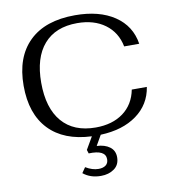

<svg xmlns="http://www.w3.org/2000/svg" viewBox="-100 -796 1007 1130"><g transform="rotate(-10 403.5 -231.0)"><path d="M678 -221H768Q752 -118 668 -57Q584 4 452 9L417 70Q465 72 494.5 94Q524 116 524 156Q524 201 491.5 224.5Q459 248 412 248Q349 248 306 213L328 181Q368 205 405 205Q432 205 448 193Q464 181 464 157Q464 101 363 105L356 83L399 9Q233 2 144 -91.5Q55 -185 55 -353Q55 -524 150.5 -617Q246 -710 424 -710Q569 -710 660 -649Q751 -588 768 -479H678Q661 -565 595 -613.5Q529 -662 429 -662Q299 -662 229.5 -582Q160 -502 160 -353Q160 -201 230 -119.5Q300 -38 431 -38Q531 -38 596 -86Q661 -134 678 -221Z"/></g></svg>

Font: Fahkwang
Style: Regular
Weight: 400
Version: Version 1.000; ttfautohint (v1.6)